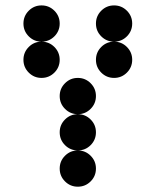

<svg xmlns="http://www.w3.org/2000/svg" viewBox="-20 -704 587 724"><path d="M205.1 -615.2Q205.1 -586.9 185.1 -566.9Q165 -546.9 136.7 -546.9Q108.4 -546.9 88.4 -566.9Q68.4 -586.9 68.4 -615.2Q68.4 -643.6 88.4 -663.6Q108.4 -683.6 136.7 -683.6Q165 -683.6 185.1 -663.6Q205.1 -643.6 205.1 -615.2ZM478.5 -615.2Q478.5 -586.9 458.5 -566.9Q438.5 -546.9 410.2 -546.9Q381.8 -546.9 361.8 -566.9Q341.8 -586.9 341.8 -615.2Q341.8 -643.6 361.8 -663.6Q381.8 -683.6 410.2 -683.6Q438.5 -683.6 458.5 -663.6Q478.5 -643.6 478.5 -615.2ZM205.1 -478.5Q205.1 -450.2 185.1 -430.2Q165 -410.2 136.7 -410.2Q108.4 -410.2 88.4 -430.2Q68.4 -450.2 68.4 -478.5Q68.4 -506.8 88.4 -526.9Q108.4 -546.9 136.7 -546.9Q165 -546.9 185.1 -526.9Q205.1 -506.8 205.1 -478.5ZM478.5 -478.5Q478.5 -450.2 458.5 -430.2Q438.5 -410.2 410.2 -410.2Q381.8 -410.2 361.8 -430.2Q341.8 -450.2 341.8 -478.5Q341.8 -506.8 361.8 -526.9Q381.8 -546.9 410.2 -546.9Q438.5 -546.9 458.5 -526.9Q478.5 -506.8 478.5 -478.5ZM341.8 -341.8Q341.8 -313.5 321.8 -293.5Q301.8 -273.4 273.4 -273.4Q245.1 -273.4 225.1 -293.5Q205.1 -313.5 205.1 -341.8Q205.1 -370.1 225.1 -390.1Q245.1 -410.2 273.4 -410.2Q301.8 -410.2 321.8 -390.1Q341.8 -370.1 341.8 -341.8ZM341.8 -205.1Q341.8 -176.8 321.8 -156.7Q301.8 -136.7 273.4 -136.7Q245.1 -136.7 225.1 -156.7Q205.1 -176.8 205.1 -205.1Q205.1 -233.4 225.1 -253.4Q245.1 -273.4 273.4 -273.4Q301.8 -273.4 321.8 -253.4Q341.8 -233.4 341.8 -205.1ZM341.8 -68.4Q341.8 -40 321.8 -20Q301.8 0 273.4 0Q245.1 0 225.1 -20Q205.1 -40 205.1 -68.4Q205.1 -96.7 225.1 -116.7Q245.1 -136.7 273.4 -136.7Q301.8 -136.7 321.8 -116.7Q341.8 -96.7 341.8 -68.4Z"/></svg>

Font: DatDot
Style: Bold
Weight: 700
Designer: GGBot
Version: 1.00